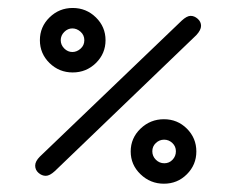

<svg xmlns="http://www.w3.org/2000/svg" viewBox="-20 -555 586 477"><path d="M387.7 -208Q376 -208 367.2 -199.7Q358.4 -191.4 358.4 -179.2Q358.4 -167 367.2 -158.2Q376 -149.4 388.2 -149.4Q400.4 -149.4 408.7 -158.2Q417 -167 417 -179.2Q417 -191.4 408.2 -199.7Q399.4 -208 387.7 -208ZM329.1 -122.1Q304.7 -145.5 304.7 -178.7Q304.7 -211.9 329.1 -235.4Q353.5 -258.8 387.2 -258.8Q420.9 -258.8 444.3 -235.4Q467.8 -211.9 467.8 -178.7Q467.8 -145.5 444.3 -122.1Q420.9 -98.6 387.2 -98.6Q353.5 -98.6 329.1 -122.1ZM139.6 -475.6Q130.9 -466.8 130.9 -455.1Q130.9 -443.4 139.6 -434.6Q148.4 -425.8 159.7 -425.8Q170.9 -425.8 180.2 -434.1Q189.5 -442.4 189.5 -455.1Q189.5 -467.8 180.2 -476.1Q170.9 -484.4 159.7 -484.4Q148.4 -484.4 139.6 -475.6ZM103 -398.4Q79.1 -421.9 79.1 -455.1Q79.1 -488.3 103 -511.7Q127 -535.2 160.6 -535.2Q194.3 -535.2 218.3 -511.7Q242.2 -488.3 242.2 -455.1Q242.2 -421.9 218.3 -398.4Q194.3 -375 160.6 -375Q127 -375 103 -398.4ZM431.6 -503.9Q444.3 -515.6 453.6 -515.6Q462.9 -515.6 471.2 -508.3Q479.5 -501 479.5 -490.7Q479.5 -480.5 467.8 -467.8L116.2 -129.9Q103.5 -118.2 93.8 -118.2Q84 -118.2 75.7 -125.5Q67.4 -132.8 67.4 -143.6Q67.4 -154.3 79.1 -166Z"/></svg>

Font: Jura
Style: Book
Weight: 400
Version: Version 2.5